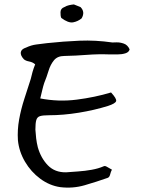

<svg xmlns="http://www.w3.org/2000/svg" viewBox="-20 -851 646 868"><path d="M349 -768Q332 -754 310.5 -750Q289 -746 257 -770Q253 -779 253.5 -796Q254 -813 271 -819Q281 -825 292 -827.5Q303 -830 314 -831L344 -819Q366 -797 349 -768ZM252 -5Q204 -12 162 -43Q120 -74 93 -120Q66 -166 61 -217Q58 -264 66.5 -311Q75 -358 90 -404Q105 -450 119 -494Q122 -508 127 -525.5Q132 -543 139 -560Q128 -570 112 -573Q96 -576 88 -583Q72 -600 74 -614.5Q76 -629 98 -636Q121 -647 145 -650Q169 -653 193 -656Q267 -664 339.5 -667Q412 -670 488 -659Q492 -659 507 -659.5Q522 -660 539.5 -654Q557 -648 566 -628Q563 -615 547 -610Q531 -605 511.5 -605Q492 -605 476 -605Q424 -607 373 -603Q322 -599 271 -598Q240 -598 224 -578.5Q208 -559 199.5 -531Q191 -503 180 -476Q175 -461 171 -443.5Q167 -426 162 -406Q244 -390 326.5 -400.5Q409 -411 482 -433Q508 -405 505 -394Q502 -383 468 -372Q407 -353 336.5 -341.5Q266 -330 201 -330Q174 -330 161 -326Q148 -322 144 -308Q140 -294 140 -265Q141 -246 143.5 -225.5Q146 -205 151 -185Q165 -136 196.5 -103.5Q228 -71 279 -72Q303 -74 333.5 -76Q364 -78 394.5 -83.5Q425 -89 448 -99Q454 -103 465 -96Q476 -89 486 -84Q481 -75 478 -62.5Q475 -50 467 -47Q416 -29 362.5 -13.5Q309 2 252 -5Z"/></svg>

Font: Mynerve
Style: Regular
Weight: 400
Designer: Carolina Short
Foundry: Carolina Short
Version: Version 1.000; ttfautohint (v1.8.4.7-5d5b)